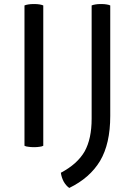

<svg xmlns="http://www.w3.org/2000/svg" viewBox="-20 -717 655 938"><path d="M99.6 -4.9Q106.4 -1 118.2 0Q129.9 2 146.5 2Q162.1 2 173.8 0Q184.6 -1 191.4 -4.9Q191.4 -233.4 191.4 -690.4Q184.6 -693.4 173.8 -695.3Q162.1 -697.3 146.5 -697.3Q129.9 -697.3 118.2 -695.3Q106.4 -693.4 99.6 -690.4Q99.6 -656.2 99.6 -589.8Q99.6 -443.4 99.6 -4.9ZM518.6 -690.4Q512.7 -693.4 501 -695.3Q490.2 -697.3 473.6 -697.3Q457 -697.3 446.3 -695.3Q434.6 -693.4 427.7 -690.4Q427.7 -505.9 427.7 -136.7Q427.7 -39.1 393.6 22.5Q358.4 84 277.3 127Q280.3 149.4 291 169.9Q302.7 190.4 318.4 201.2Q418.9 152.3 468.8 69.3Q518.6 -14.6 518.6 -150.4Q518.6 -330.1 518.6 -690.4Z"/></svg>

Font: cl
Style: Regular
Weight: 400
Designer: Mitja Miklavcic
Version: Version 1.0